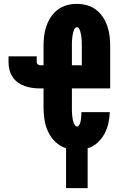

<svg xmlns="http://www.w3.org/2000/svg" viewBox="-20 -763 640 988"><path d="M320 205V0Q289 -10 265.5 -32.5Q242 -55 228 -84.5Q214 -114 209 -146Q204 -178 204 -210V-308H188Q168 -308 148 -310.5Q128 -313 109 -319.5Q90 -326 73 -338Q56 -350 45 -366.5Q34 -383 29 -402.5Q24 -422 24 -442V-473H169V-442Q169 -436 175 -431.5Q181 -427 188 -427H204V-525Q204 -551 207 -577Q210 -603 218.5 -628Q227 -653 241.5 -675Q256 -697 277 -713Q298 -729 323.5 -736Q349 -743 375 -743Q402 -743 427.5 -736Q453 -729 474 -713Q495 -697 509.5 -675Q524 -653 532.5 -628Q541 -603 544 -577Q547 -551 547 -525V-308H350V-210Q350 -203 350 -196.5Q350 -190 350.5 -183Q351 -176 351.5 -169.5Q352 -163 353 -156.5Q354 -150 355.5 -143Q357 -136 359.5 -130Q362 -124 366 -118Q370 -112 377 -112Q383 -112 387 -118.5Q391 -125 393 -131.5Q395 -138 396 -145Q397 -152 397.5 -158.5Q398 -165 398.5 -172Q399 -179 399 -186H545Q544 -157 537.5 -128Q531 -99 517 -73.5Q503 -48 481 -28Q459 -8 431 0V205ZM401 -427V-525Q401 -532 401 -538.5Q401 -545 400.5 -551.5Q400 -558 399.5 -565Q399 -572 398 -578.5Q397 -585 395.5 -591.5Q394 -598 392 -604.5Q390 -611 386 -617Q382 -623 375 -623Q369 -623 365 -617Q361 -611 359 -604.5Q357 -598 355.5 -591.5Q354 -585 353 -578.5Q352 -572 351.5 -565Q351 -558 350.5 -551.5Q350 -545 350 -538.5Q350 -532 350 -525V-427Z"/></svg>

Font: Iosevka Curly Slab HvEx
Style: Regular
Weight: 900
Width: 7
Monospace: yes
Designer: Belleve Invis
Foundry: Belleve Invis
Version: Version 11.1.0; ttfautohint (v1.8.3)